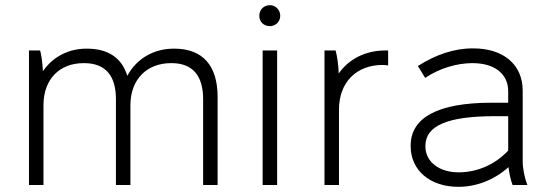

<svg xmlns="http://www.w3.org/2000/svg" viewBox="-20 -715 2130 742"><path d="M92 0H148V-308C148 -410 211 -471 303 -471H305C388 -471 428 -422 428 -332V0H484V-308C484 -410 549 -471 641 -471H643C725 -471 765 -422 765 -332V0H821V-340C821 -461 764 -527 654 -527H652C572 -527 507 -487 472 -422C451 -491 398 -527 316 -527H314C243 -527 183 -494 146 -440C144 -472 140 -504 135 -520H92Z M1023 -614C1045 -614 1063 -631 1063 -654C1063 -677 1045 -695 1023 -695C999 -695 982 -677 982 -654C982 -631 999 -614 1023 -614ZM995 0H1051V-520H995Z M1234 0H1290V-291C1290 -398 1358 -464 1459 -464C1465 -464 1474 -463 1480 -462V-520H1469C1392 -520 1327 -486 1289 -431C1288 -464 1283 -498 1277 -520H1234Z M1751 7C1821 7 1889 -19 1945 -69C1948 -45 1954 -17 1961 0H2018C2008 -25 2000 -63 2000 -91V-365C2000 -465 1926 -528 1809 -528H1807C1733 -528 1663 -503 1595 -460L1623 -414C1678 -451 1746 -471 1805 -471H1806C1891 -471 1944 -430 1944 -362V-318H1879C1673 -318 1567 -261 1567 -152V-150C1567 -57 1642 7 1751 7ZM1752 -49C1677 -49 1624 -90 1624 -149V-151C1624 -229 1709 -266 1892 -266H1944V-133C1895 -81 1827 -49 1752 -49Z"/></svg>

Font: Fixel Display Light
Style: Regular
Weight: 300
Designer: AlfaBravo + MacPaw
Foundry: Kyrylo Tkachov, Marchela Mozhyna, Serhii Makarenko, Maria Weinstein, Zakhar Kryvoshyya
Version: Version 1.211